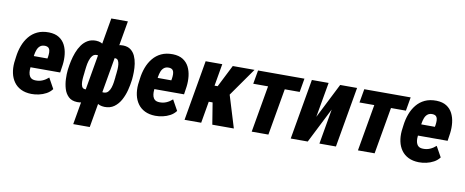

<svg xmlns="http://www.w3.org/2000/svg" viewBox="-77 -1101 4009 1654"><g transform="rotate(10 1928.0 -273.5)"><path d="M215.3 9.8Q162.6 8.8 124.3 -10Q85.9 -28.8 62.3 -62Q38.6 -95.2 29.3 -138.2Q20 -181.2 24.4 -231L30.8 -280.8Q37.1 -333 54.4 -379.9Q71.8 -426.8 101.6 -463.1Q131.3 -499.5 174.1 -519.5Q216.8 -539.6 275.4 -538.6Q329.1 -537.1 363.5 -515.1Q397.9 -493.2 416.3 -457Q434.6 -420.9 439.7 -376.2Q444.8 -331.5 439 -285.2L428.7 -215.3H78.1L95.7 -315.4L299.8 -314.9L302.7 -331.1Q305.7 -350.1 305.4 -369.9Q305.2 -389.6 296.1 -403.3Q287.1 -417 262.7 -418.9Q234.9 -419.9 218.5 -406.7Q202.1 -393.6 193.8 -371.8Q185.5 -350.1 181.9 -325.9Q178.2 -301.8 175.8 -280.8L169.9 -230.5Q167.5 -209.5 167.5 -189Q167.5 -168.5 172.9 -151.1Q178.2 -133.8 191.9 -122.8Q205.6 -111.8 231.9 -111.3Q264.2 -110.4 292.2 -122.6Q320.3 -134.8 343.8 -156.2L395 -64Q375 -37.1 345 -20.8Q314.9 -4.4 281 2.9Q247.1 10.3 215.3 9.8Z M1049.3 -265.1 1047.9 -254.4Q1043 -214.4 1031.2 -168.2Q1019.5 -122.1 997.3 -80.8Q975.1 -39.6 939.9 -13.9Q904.8 11.7 854.5 10.3Q809.6 8.8 782.2 -15.9Q754.9 -40.5 741 -78.4Q727.1 -116.2 722.9 -158Q718.8 -199.7 720.7 -234.4L725.6 -274.4Q731.9 -312.5 745.8 -358.4Q759.8 -404.3 783 -445.8Q806.2 -487.3 840.8 -513.7Q875.5 -540 923.3 -538.6Q963.9 -537.6 989.3 -518.3Q1014.6 -499 1028.6 -468.3Q1042.5 -437.5 1047.9 -401.1Q1053.2 -364.7 1052.7 -329.1Q1052.2 -293.5 1049.3 -265.1ZM903.8 -254.4 904.3 -264.6Q905.3 -273.4 907.5 -291.3Q909.7 -309.1 910.9 -330.3Q912.1 -351.6 909.9 -371.3Q907.7 -391.1 899.9 -404.3Q892.1 -417.5 875.5 -418.5Q840.3 -421.4 819.1 -401.6Q797.9 -381.8 787.1 -351.6Q776.4 -321.3 772.9 -292L763.7 -217.8Q760.3 -190.9 763.2 -166.5Q766.1 -142.1 780.8 -126.7Q795.4 -111.3 827.1 -110.4Q851.6 -110.4 866 -126.2Q880.4 -142.1 887.9 -165.8Q895.5 -189.5 898.7 -213.6Q901.9 -237.8 903.8 -254.4ZM489.3 -248 490.7 -258.3Q494.6 -290.5 502.9 -328.6Q511.2 -366.7 525.4 -404.3Q539.6 -441.9 561.3 -472.7Q583 -503.4 614 -521.5Q645 -539.6 686.5 -538.6Q732.9 -537.1 760 -509.3Q787.1 -481.4 799.8 -440.2Q812.5 -398.9 815.7 -354.7Q818.8 -310.5 816.9 -275.9L812 -237.8Q805.7 -201.2 791.7 -157.5Q777.8 -113.8 754.2 -75Q730.5 -36.1 696.5 -12.2Q662.6 11.7 616.2 10.3Q567.9 8.8 540.3 -17.8Q512.7 -44.4 500.7 -84.7Q488.8 -125 487.1 -168.9Q485.4 -212.9 489.3 -248ZM635.7 -259.3 634.8 -248.5Q633.3 -237.3 630.9 -215.3Q628.4 -193.4 628.7 -169.7Q628.9 -146 636.5 -128.9Q644 -111.8 664.6 -110.4Q697.3 -108.4 718.3 -124Q739.3 -139.6 750.5 -165.5Q761.7 -191.4 764.6 -220.2L773.4 -292.5Q776.9 -317.9 776.1 -346.9Q775.4 -376 761.7 -397Q748 -418 714.4 -418.5Q689.9 -419.4 675 -401.4Q660.2 -383.3 652.1 -356Q644 -328.6 640.9 -302.2Q637.7 -275.9 635.7 -259.3ZM616.7 203.1 781.7 -750H926.8L761.2 203.1Z M1298.8 9.8Q1246.1 8.8 1207.8 -10Q1169.4 -28.8 1145.8 -62Q1122.1 -95.2 1112.8 -138.2Q1103.5 -181.2 1107.9 -231L1114.3 -280.8Q1120.6 -333 1137.9 -379.9Q1155.3 -426.8 1185.1 -463.1Q1214.8 -499.5 1257.6 -519.5Q1300.3 -539.6 1358.9 -538.6Q1412.6 -537.1 1447 -515.1Q1481.4 -493.2 1499.8 -457Q1518.1 -420.9 1523.2 -376.2Q1528.3 -331.5 1522.5 -285.2L1512.2 -215.3H1161.6L1179.2 -315.4L1383.3 -314.9L1386.2 -331.1Q1389.2 -350.1 1388.9 -369.9Q1388.7 -389.6 1379.6 -403.3Q1370.6 -417 1346.2 -418.9Q1318.4 -419.9 1302 -406.7Q1285.6 -393.6 1277.3 -371.8Q1269 -350.1 1265.4 -325.9Q1261.7 -301.8 1259.3 -280.8L1253.4 -230.5Q1251 -209.5 1251 -189Q1251 -168.5 1256.3 -151.1Q1261.7 -133.8 1275.4 -122.8Q1289.1 -111.8 1315.4 -111.3Q1347.7 -110.4 1375.7 -122.6Q1403.8 -134.8 1427.2 -156.2L1478.5 -64Q1458.5 -37.1 1428.5 -20.8Q1398.4 -4.4 1364.5 2.9Q1330.6 10.3 1298.8 9.8Z M1791.5 -528.3 1700.2 0H1554.7L1646 -528.3ZM2073.7 -528.3 1835.4 -189.5H1710.9L1718.3 -334.5H1785.2L1883.3 -528.3ZM1797.4 0 1761.2 -222.7 1897.5 -288.6 1985.8 0Z M2379.9 -528.3 2288.1 0H2142.1L2233.9 -528.3ZM2510.3 -528.3 2489.7 -408.7H2083.5L2104.5 -528.3Z M2668 -222.2 2822.8 -528.3H2970.7L2878.9 0H2734.4L2787.6 -307.1L2632.3 0H2483.4L2575.2 -528.3H2721.7Z M3309.1 -528.3 3217.3 0H3071.3L3163.1 -528.3ZM3439.5 -528.3 3418.9 -408.7H3012.7L3033.7 -528.3Z M3604.5 9.8Q3551.8 8.8 3513.4 -10Q3475.1 -28.8 3451.4 -62Q3427.7 -95.2 3418.5 -138.2Q3409.2 -181.2 3413.6 -231L3419.9 -280.8Q3426.3 -333 3443.6 -379.9Q3460.9 -426.8 3490.7 -463.1Q3520.5 -499.5 3563.2 -519.5Q3606 -539.6 3664.6 -538.6Q3718.3 -537.1 3752.7 -515.1Q3787.1 -493.2 3805.4 -457Q3823.7 -420.9 3828.9 -376.2Q3834 -331.5 3828.1 -285.2L3817.9 -215.3H3467.3L3484.9 -315.4L3689 -314.9L3691.9 -331.1Q3694.8 -350.1 3694.6 -369.9Q3694.3 -389.6 3685.3 -403.3Q3676.3 -417 3651.9 -418.9Q3624 -419.9 3607.7 -406.7Q3591.3 -393.6 3583 -371.8Q3574.7 -350.1 3571 -325.9Q3567.4 -301.8 3564.9 -280.8L3559.1 -230.5Q3556.6 -209.5 3556.6 -189Q3556.6 -168.5 3562 -151.1Q3567.4 -133.8 3581.1 -122.8Q3594.7 -111.8 3621.1 -111.3Q3653.3 -110.4 3681.4 -122.6Q3709.5 -134.8 3732.9 -156.2L3784.2 -64Q3764.2 -37.1 3734.1 -20.8Q3704.1 -4.4 3670.2 2.9Q3636.2 10.3 3604.5 9.8Z"/></g></svg>

Font: Roboto Condensed ExtraBold
Style: Italic
Weight: 800
Italic angle: -12°
Designer: Christian Robertson
Foundry: Google
Version: Version 3.008; 2023